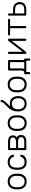

<svg xmlns="http://www.w3.org/2000/svg" viewBox="2278 -3048 880 5475"><g transform="rotate(-90 2717.5 -310.0)"><path d="M502 -260Q502 -228 501 -218Q498 -117 440.5 -53.5Q383 10 279 10Q175 10 117.5 -53.5Q60 -117 57 -218L56 -260L57 -302Q60 -403 117.5 -466.5Q175 -530 279 -530Q383 -530 440.5 -466.5Q498 -403 501 -302Q502 -292 502 -260ZM118 -297 117 -260 118 -223Q121 -139 164.5 -93.5Q208 -48 279 -48Q350 -48 393.5 -93.5Q437 -139 440 -223Q441 -233 441 -260Q441 -287 440 -297Q437 -381 393.5 -426.5Q350 -472 279 -472Q208 -472 164.5 -426.5Q121 -381 118 -297Z M836 -48Q891 -48 927 -71.5Q963 -95 983 -150Q988 -162 992.5 -166.5Q997 -171 1007 -171H1021Q1030 -171 1037 -164.5Q1044 -158 1043 -149Q1041 -110 1018 -73.5Q995 -37 948.5 -13.5Q902 10 836 10Q732 10 675 -50.5Q618 -111 615 -220L614 -260L615 -300Q618 -409 675 -469.5Q732 -530 836 -530Q902 -530 948.5 -506.5Q995 -483 1018 -446.5Q1041 -410 1043 -371Q1044 -362 1037 -355.5Q1030 -349 1021 -349H1007Q997 -349 992.5 -353.5Q988 -358 983 -370Q963 -425 927 -448.5Q891 -472 836 -472Q764 -472 721.5 -428.5Q679 -385 676 -295L675 -260L676 -225Q679 -135 721.5 -91.5Q764 -48 836 -48Z M1424 -520Q1505 -520 1550.5 -483Q1596 -446 1596 -384Q1596 -341 1582.5 -318.5Q1569 -296 1541 -274Q1580 -248 1593 -218.5Q1606 -189 1606 -145Q1606 -75 1558.5 -37.5Q1511 0 1429 0H1197Q1187 0 1181 -6Q1175 -12 1175 -22V-498Q1175 -508 1181 -514Q1187 -520 1197 -520ZM1236 -291H1414Q1469 -291 1502 -316Q1535 -341 1535 -384Q1535 -426 1503.5 -444Q1472 -462 1414 -462H1236ZM1236 -58H1421Q1478 -58 1511.5 -80.5Q1545 -103 1545 -145Q1545 -190 1514.5 -211.5Q1484 -233 1421 -233H1236Z M2167 -260Q2167 -228 2166 -218Q2163 -117 2105.5 -53.5Q2048 10 1944 10Q1840 10 1782.5 -53.5Q1725 -117 1722 -218L1721 -260L1722 -302Q1725 -403 1782.5 -466.5Q1840 -530 1944 -530Q2048 -530 2105.5 -466.5Q2163 -403 2166 -302Q2167 -292 2167 -260ZM1783 -297 1782 -260 1783 -223Q1786 -139 1829.5 -93.5Q1873 -48 1944 -48Q2015 -48 2058.5 -93.5Q2102 -139 2105 -223Q2106 -233 2106 -260Q2106 -287 2105 -297Q2102 -381 2058.5 -426.5Q2015 -472 1944 -472Q1873 -472 1829.5 -426.5Q1786 -381 1783 -297Z M2454 -583Q2501 -626 2522 -652.5Q2543 -679 2543 -708Q2543 -718 2549 -724Q2555 -730 2565 -730H2582Q2592 -730 2598 -724Q2604 -718 2604 -708Q2604 -664 2579 -629Q2554 -594 2500 -541Q2495 -536 2469.5 -510.5Q2444 -485 2423 -459Q2458 -470 2497 -470Q2602 -470 2659 -404Q2716 -338 2716 -231Q2716 -124 2659 -57Q2602 10 2497 10Q2392 10 2335 -57Q2278 -124 2278 -231V-251Q2278 -329 2304 -389.5Q2330 -450 2365 -491Q2400 -532 2454 -583ZM2655 -231Q2655 -310 2614 -361Q2573 -412 2497 -412Q2424 -412 2383 -365Q2342 -318 2339 -243V-231Q2339 -151 2380 -99.5Q2421 -48 2497 -48Q2573 -48 2614 -99.5Q2655 -151 2655 -231Z M3269 -260Q3269 -228 3268 -218Q3265 -117 3207.5 -53.5Q3150 10 3046 10Q2942 10 2884.5 -53.5Q2827 -117 2824 -218L2823 -260L2824 -302Q2827 -403 2884.5 -466.5Q2942 -530 3046 -530Q3150 -530 3207.5 -466.5Q3265 -403 3268 -302Q3269 -292 3269 -260ZM2885 -297 2884 -260 2885 -223Q2888 -139 2931.5 -93.5Q2975 -48 3046 -48Q3117 -48 3160.5 -93.5Q3204 -139 3207 -223Q3208 -233 3208 -260Q3208 -287 3207 -297Q3204 -381 3160.5 -426.5Q3117 -472 3046 -472Q2975 -472 2931.5 -426.5Q2888 -381 2885 -297Z M3765 110H3748Q3738 110 3732 104Q3726 98 3726 88V0H3400V88Q3400 98 3394 104Q3388 110 3378 110H3361Q3351 110 3345 104Q3339 98 3339 88V-36Q3339 -46 3345 -52Q3351 -58 3361 -58H3378Q3415 -59 3429.5 -78Q3444 -97 3444 -152V-498Q3444 -508 3450 -514Q3456 -520 3466 -520H3723Q3733 -520 3739 -514Q3745 -508 3745 -498V-60H3765Q3775 -60 3781 -54Q3787 -48 3787 -38V88Q3787 98 3781 104Q3775 110 3765 110ZM3684 -58V-462H3505V-125Q3505 -104 3501 -89Q3497 -74 3492.5 -67Q3488 -60 3487 -58Z M4330 0H4313Q4303 0 4297 -6Q4291 -12 4291 -22V-414L3983 -15Q3972 0 3957 0H3938Q3930 0 3924 -6Q3918 -12 3918 -20V-498Q3918 -508 3924 -514Q3930 -520 3940 -520H3957Q3967 -520 3973 -514Q3979 -508 3979 -498V-106L4287 -505Q4298 -520 4313 -520H4332Q4340 -520 4346 -514Q4352 -508 4352 -501V-22Q4352 -12 4346 -6Q4340 0 4330 0Z M4651 -462H4468Q4458 -462 4452 -468Q4446 -474 4446 -484V-498Q4446 -508 4452 -514Q4458 -520 4468 -520H4895Q4905 -520 4911 -514Q4917 -508 4917 -498V-484Q4917 -474 4911 -468Q4905 -462 4895 -462H4712V-22Q4712 -12 4706 -6Q4700 0 4690 0H4673Q4663 0 4657 -6Q4651 -12 4651 -22Z M5191 -377Q5287 -377 5341.5 -325Q5396 -273 5396 -187Q5396 -97 5340 -48.5Q5284 0 5175 0H5033Q5023 0 5017 -6Q5011 -12 5011 -22V-498Q5011 -508 5017 -514Q5023 -520 5033 -520H5050Q5060 -520 5066 -514Q5072 -508 5072 -498V-377ZM5072 -58H5185Q5261 -58 5298 -91.5Q5335 -125 5335 -187Q5335 -319 5185 -319H5072Z"/></g></svg>

Font: Rubik
Style: Regular
Weight: 300
Designer: Hubert & Fischer
Foundry: Hubert & Fischer
Version: Version 1.100